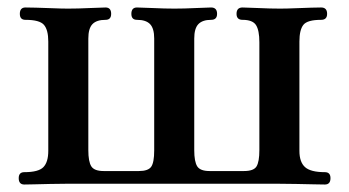

<svg xmlns="http://www.w3.org/2000/svg" viewBox="-20 -493 933 513"><path d="M45 0Q30 0 30 -17Q30 -33 45 -33Q83 -33 96 -46.5Q109 -60 109 -90V-382Q109 -413 97.5 -426.5Q86 -440 48 -440Q33 -440 33 -456Q33 -473 48 -473Q56 -473 76.5 -472.5Q97 -472 121 -471Q145 -470 162 -470Q188 -470 219.5 -471.5Q251 -473 262 -473Q277 -473 277 -456Q277 -440 262 -440Q238 -440 227 -428.5Q216 -417 216 -390V-92Q216 -61 224 -48.5Q232 -36 257 -36H351Q376 -36 384 -47.5Q392 -59 392 -91V-390Q392 -417 381 -428.5Q370 -440 346 -440Q331 -440 331 -456Q331 -473 346 -473Q357 -473 388.5 -471.5Q420 -470 446 -470Q472 -470 503 -471.5Q534 -473 544 -473Q560 -473 560 -456Q560 -440 544 -440Q521 -440 510 -428.5Q499 -417 499 -390V-92Q499 -61 507 -48.5Q515 -36 540 -36H632Q658 -36 665.5 -48.5Q673 -61 673 -92V-380Q673 -412 664 -426Q655 -440 628 -440Q612 -440 612 -456Q612 -473 628 -473Q639 -473 670.5 -471.5Q702 -470 728 -470Q746 -470 769 -471Q792 -472 811.5 -472.5Q831 -473 838 -473Q854 -473 854 -456Q854 -440 838 -440Q801 -440 790.5 -426.5Q780 -413 780 -382V-90Q780 -60 795 -46.5Q810 -33 848 -33Q863 -33 863 -17Q863 0 848 0Q841 0 818.5 -0.5Q796 -1 771 -1.5Q746 -2 728 -2H154Q137 -2 114 -1.5Q91 -1 72 -0.5Q53 0 45 0Z"/></svg>

Font: Zen Antique
Style: Regular
Weight: 400
Designer: Yoshimichi Ohira
Foundry: Positype
Version: Version 1.001